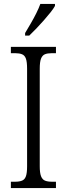

<svg xmlns="http://www.w3.org/2000/svg" viewBox="-20 -951 338 971"><path d="M35 0V-32H57Q78 -32 91.5 -37.5Q105 -43 111 -59.5Q117 -76 117 -110V-603Q117 -638 111 -654.5Q105 -671 91.5 -676.5Q78 -682 57 -682H35V-714H263V-682H242Q220 -682 207 -676.5Q194 -671 187.5 -654.5Q181 -638 181 -603V-110Q181 -77 187.5 -60Q194 -43 207.5 -37.5Q221 -32 242 -32H263V0ZM107 -784Q122 -809 136.5 -834Q151 -859 163.5 -884Q176 -909 184 -931H258V-921Q251 -908 236 -889Q221 -870 202 -848.5Q183 -827 164 -807Q145 -787 128 -771H107Z"/></svg>

Font: Noto Serif Ethiopic Condensed Light
Style: Regular
Weight: 300
Width: 3
Designer: Monotype Design Team
Foundry: Monotype Imaging Inc.
Version: Version 2.102